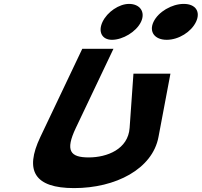

<svg xmlns="http://www.w3.org/2000/svg" viewBox="-20 -965 1034 984"><path d="M641.3 -945C590.3 -945 529.8 -904 505.5 -853C481.3 -802 502.8 -761 553.8 -761C609.3 -761 678.4 -802 702.7 -853C726.9 -904 696.8 -945 641.3 -945ZM921.8 -945C860.1 -945 791 -904 766.8 -853C742.5 -802 772.6 -761 834.4 -761C896.1 -761 960.4 -802 984.6 -853C1008.9 -904 983.5 -945 921.8 -945ZM853.5 -587.5H663.9L644.3 -309.5C636.7 -200.5 529.2 -158.2 434.6 -158.2C340 -158.2 312.9 -192.2 368.7 -309.5L561.5 -715H401.7L186.7 -262.8C104.2 -89.4 157.4 -1 359.8 -1C572.5 -1 761.2 -98.6 792.2 -262.8Z"/></svg>

Font: Hussar
Style: BdSuprExtOblFive
Weight: 700
Foundry: Cannot Into Space Fonts
Version: Version 2.00